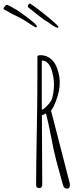

<svg xmlns="http://www.w3.org/2000/svg" viewBox="-117 -1078 479 1107"><path d="M53.7 -1057.6Q51.8 -1057.6 47.4 -1052.2Q43 -1046.9 43 -1042.5Q43 -1036.1 49.3 -1032.7Q121.1 -975.1 140.1 -961.9Q151.4 -957 174.8 -939.5Q199.7 -920.9 216.3 -917.5L220.7 -922.9Q219.2 -929.2 180.4 -962.4Q141.6 -995.6 100.3 -1026.6Q59.1 -1057.6 53.7 -1057.6ZM-20.5 -1021Q-71.8 -1050.3 -76.7 -1050.3Q-82 -1050.3 -88.9 -1042Q-95.7 -1033.7 -97.2 -1025.9L-44.9 -996.6Q-28.8 -989.7 8.8 -969.7Q10.3 -969.2 22 -961.9L33.2 -954.6Q50.3 -942.9 69.3 -931.2Q85.9 -920.4 89.8 -920.4Q95.2 -920.4 95.2 -927.7Q95.2 -935.1 47.9 -971.7Q-3.9 -1010.7 -20.5 -1021ZM271.5 9.8Q278.3 9.8 282.2 3.7Q286.1 -2.4 286.1 -11.7Q286.1 -18.1 284.7 -22.9L177.2 -440.4Q184.1 -447.3 193.4 -467Q202.6 -486.8 207.5 -501Q227.5 -554.2 227.5 -601.1Q227.5 -629.9 220.7 -657.5Q213.9 -685.1 201.2 -708.5Q187.5 -732.4 165.5 -746.1Q143.6 -759.8 116.7 -759.8Q98.6 -759.8 98.6 -751V-622.1Q98.6 -507.8 95.2 -323.7Q91.3 -112.8 91.3 -24.9V-9.8Q91.3 -2.4 96.2 2.2Q101.1 6.8 108.4 6.8Q126.5 6.8 126.5 -13.2V-27.8L124.5 -413.1Q128.9 -414.1 137.7 -419.4L147.9 -424.8Q159.7 -380.9 173.8 -308.1Q190.4 -224.1 193.4 -210.9Q203.1 -164.1 234.4 -53.7Q244.1 -19.5 246.6 -9.8Q251.5 9.8 271.5 9.8ZM126.5 -728.5H128.9Q146 -728.5 159.7 -713.1Q173.3 -697.8 181.2 -673.3Q194.3 -628.4 194.3 -588.9Q194.3 -566.4 189.7 -538.6Q185.1 -510.7 177.7 -497.1Q169.9 -483.4 151.1 -464.6Q132.3 -445.8 124 -445.8V-728Q125.5 -728 126.5 -728.5Z"/></svg>

Font: Amatica SC
Style: Regular
Weight: 400
Designer: Vernon Adams, Ben Nathan
Foundry: newtypography
Version: Version 2.001